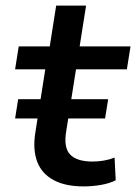

<svg xmlns="http://www.w3.org/2000/svg" viewBox="-20 -658 487 687"><path d="M279 9Q214 9 172 -13.5Q130 -36 113.5 -78.5Q97 -121 106 -181L142 -410H34L47 -492H158L181 -638H288L265 -492H447L434 -410H252L217 -189Q207 -130 231 -105Q255 -80 311 -80Q332 -80 352 -83.5Q372 -87 390 -94L394 -13Q373 -2 342 3.5Q311 9 279 9ZM34 -234 45 -303H367L356 -234Z"/></svg>

Font: Nunito Sans 10pt SemiExpanded SemiBold
Style: Italic
Weight: 600
Width: 6
Italic angle: -9°
Designer: Vernon Adams
Foundry: Vernon Adams
Version: Version 3.101;gftools[0.9.27]